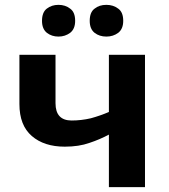

<svg xmlns="http://www.w3.org/2000/svg" viewBox="-20 -772 696 792"><path d="M209 -346.2Q209 -275.4 274.9 -274.9Q315.4 -274.9 355 -284.2Q394 -294.9 429.2 -310.1V-545.9H578.1V0H429.2V-216.8Q392.1 -196.8 349.1 -182.6Q305.7 -167 247.1 -167Q162.1 -167 111.3 -210.9Q60.1 -254.9 60.1 -342.8V-545.9H209ZM153.3 -686Q153.3 -721.2 172.9 -736.3Q192.9 -752 221.2 -752Q249.5 -752 269.5 -736.3Q290 -721.7 290 -686Q290 -652.8 269.5 -636.7Q248.5 -621.1 221.2 -621.1Q193.4 -621.1 173.3 -636.7Q153.3 -652.8 153.3 -686ZM350.1 -686Q350.1 -721.7 370.1 -736.3Q389.2 -752 418.9 -752Q447.3 -752 467.8 -736.3Q488.3 -721.7 488.3 -686Q488.3 -652.8 467.8 -636.7Q446.8 -621.1 418.9 -621.1Q390.1 -621.1 370.1 -636.7Q350.1 -652.8 350.1 -686Z"/></svg>

Font: Droid Sans Thai
Style: Bold
Weight: 700
Designer: Steve Matteson
Foundry: Ascender Corporation
Version: Version 1.00